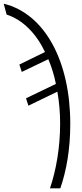

<svg xmlns="http://www.w3.org/2000/svg" viewBox="-96 -785 445 1041"><path d="M175 236H231C264 141 285 25 285 -114C285 -450 149 -710 -76 -765L-60 -706C29 -677 101 -602 148 -503L9 -435L22 -395L166 -464C183 -424 198 -377 207 -330L45 -252L58 -212L215 -288C225 -234 230 -172 230 -115C230 17 208 138 175 236Z"/></svg>

Font: Noto Sans UI Condensed Light
Style: Regular
Weight: 300
Width: 3
Designer: Monotype Design Team
Foundry: Monotype Imaging Inc.
Version: Version 1.901